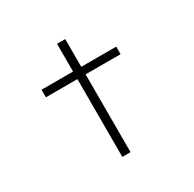

<svg xmlns="http://www.w3.org/2000/svg" viewBox="-151 -851 1026 1013"><g transform="rotate(-30 362.0 -344.5)"><path d="M316 0V-689H366V0ZM124 -474V-520H579V-474Z"/></g></svg>

Font: Lexend Zetta ExtraLight
Style: Regular
Weight: 250
Version: Version 1.007